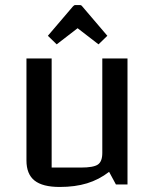

<svg xmlns="http://www.w3.org/2000/svg" viewBox="-20 -732 616 762"><path d="M486 -500V0H440L413 -50Q373 -19 325.5 -4.5Q278 10 217 10Q149 10 117 -15.5Q85 -41 85 -95V-500H185V-67H301Q351 -67 368.5 -79Q386 -91 386 -125V-500ZM205 -556 170 -590 269 -706Q274 -712 279 -712H297Q303 -712 307 -706L406 -590L371 -556L288 -620Z"/></svg>

Font: Changa
Style: Regular
Weight: 400
Designer: Eduardo Rodriguez Tunni
Foundry: Eduardo Rodriguez Tunni
Version: Version 3.003